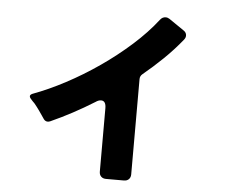

<svg xmlns="http://www.w3.org/2000/svg" viewBox="-55 -861 1111 945"><g transform="rotate(5 500.0 -388.0)"><path d="M469 -12V-325Q469 -362 445 -362Q432 -362 418 -352Q312 -286 205 -238Q182 -228 169 -250Q157 -268 145 -285Q133 -302 119 -319Q114 -324 109.5 -328.5Q105 -333 101 -338Q84 -356 106 -365Q182 -393 265 -437Q348 -481 427.5 -536Q507 -591 577.5 -654Q648 -717 699 -783Q710 -797 726 -797Q736 -797 745 -791L818 -741Q831 -733 833 -720Q835 -707 825 -695Q783 -643 735 -596.5Q687 -550 636 -508Q624 -498 624 -483V-12Q624 3 615 12Q606 21 591 21H502Q487 21 478 12Q469 3 469 -12Z"/></g></svg>

Font: Higure Gothic Black
Style: Regular
Weight: 900
Designer: Yoshimichi Ohira
Foundry: Positype
Version: Version 1.000